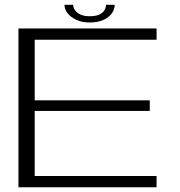

<svg xmlns="http://www.w3.org/2000/svg" viewBox="-20 -796 766 816"><path d="M58.5 0H645.5V-48H127.5V-324.5H616.5V-369.5H127.5V-627H645.5V-675H58.5ZM360.5 -700.5Q396 -700.5 419.8 -711.5Q443.5 -722.5 455.5 -739.5Q467.5 -756.5 467.5 -775.5H430.5Q430.5 -764.5 424.2 -753.2Q418 -742 402.8 -734.5Q387.5 -727 360.5 -727Q336 -727 320.8 -734.8Q305.5 -742.5 298.2 -753.5Q291 -764.5 291 -775.5H254Q254 -756.5 267.5 -739.5Q281 -722.5 304.8 -711.5Q328.5 -700.5 360.5 -700.5Z"/></svg>

Font: Anybody Expanded Light
Style: Regular
Weight: 300
Width: 7
Version: Version 1.113;gftools[0.9.25]